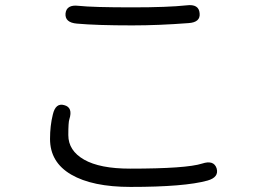

<svg xmlns="http://www.w3.org/2000/svg" viewBox="-20 -714 1040 756"><path d="M494 22Q344 22 260.5 -26.5Q177 -75 177 -167Q177 -219 188 -263Q199 -310 233 -300Q268 -291 253 -244Q249 -233 249 -182Q249 -121 311 -85.5Q373 -50 492 -50Q714 -50 776 -70Q822 -85 833 -51Q843 -16 797 -3Q707 22 494 22ZM501 -614Q361 -614 283 -621Q235 -625 238 -661Q242 -697 290 -691Q346 -685 501 -685Q641 -685 715 -693Q763 -699 766 -662Q770 -626 722 -623Q604 -614 501 -614Z"/></svg>

Font: Resource Han Rounded KR Normal
Style: Regular
Weight: 350
Designer: Cyano Hao (round all glyphs); Ryoko NISHIZUKA 西塚涼子 (kana, bopomofo & ideographs); Paul D. Hunt (Latin, Greek & Cyrillic)
Foundry: Cyano Hao
Version: 0.990